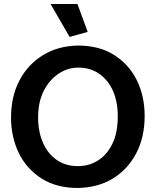

<svg xmlns="http://www.w3.org/2000/svg" viewBox="-20 -923 777 957"><path d="M368 14Q262 14 187.5 -33Q113 -80 74 -160Q35 -240 35 -337Q35 -442 77 -522Q119 -602 194 -648Q269 -694 368 -696Q475 -696 549.5 -648.5Q624 -601 662.5 -522Q701 -443 701 -345Q701 -239 659 -159Q617 -79 543 -33.5Q469 12 368 14ZM368 -95Q423 -95 467.5 -122.5Q512 -150 539.5 -205Q567 -260 567 -344Q567 -415 543.5 -469Q520 -523 475.5 -554.5Q431 -586 370 -586Q317 -586 271 -555Q225 -524 197.5 -469Q170 -414 170 -338Q170 -267 194 -212Q218 -157 262.5 -126Q307 -95 368 -95ZM327 -739 417 -764 366 -903H232Z"/></svg>

Font: Catamaran
Style: Bold
Weight: 700
Designer: Pria Ravichandran
Version: Version 2.000